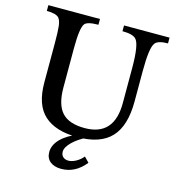

<svg xmlns="http://www.w3.org/2000/svg" viewBox="-132 -826 1063 1157"><g transform="rotate(15 400.0 -247.5)"><path d="M678 -479V-288Q678 -136 610.5 -63.5Q543 9 399 9Q264 9 193.5 -54.5Q123 -118 123 -258V-502Q123 -576 119 -609Q115 -642 103 -657Q86 -678 26 -678V-714H348V-678Q279 -678 263 -657Q242 -629 242 -502V-258Q242 -152 286 -103.5Q330 -55 428 -55Q612 -55 612 -260V-479Q612 -627 583 -656Q562 -678 498 -678V-714H782V-678Q720 -678 702 -654Q678 -622 678 -479ZM475 110 505 141Q443 219 355 219Q311 219 285.5 198Q260 177 260 139Q260 95 298 56.5Q336 18 405 -8H458V-3Q407 21 372.5 54.5Q338 88 338 116Q338 137 351 148.5Q364 160 385 160Q405 160 430 147Q455 134 475 110Z"/></g></svg>

Font: Kolar Light
Style: Regular
Weight: 300
Designer: Ramakrishna Saiteja (Kannada); Shiva Nallaperumal (Latin)
Foundry: Indian Type Foundry
Version: Version 1.001;PS 1.0;hotconv 1.0.88;makeotf.lib2.5.647800